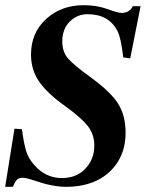

<svg xmlns="http://www.w3.org/2000/svg" viewBox="-42 -705 618 743"><path d="M502 -681 462 -479 435 -483Q426 -559 413 -584Q380 -650 297 -650Q256 -650 227.5 -621Q199 -592 199 -545Q199 -504 221.5 -478.5Q244 -453 306 -408Q386 -350 415 -304Q444 -258 444 -191Q444 -128 415 -80.5Q386 -33 334 -7Q282 18 214 18Q161 18 92 -6Q60 -17 46 -17Q32 -17 24.5 -10.5Q17 -4 8 18H-22L14 -207L43 -205Q50 -151 59 -121Q68 -91 91 -66Q135 -16 197 -16Q253 -16 286 -50Q323 -87 323 -142Q323 -185 297.5 -217.5Q272 -250 208 -296Q142 -343 110 -388.5Q78 -434 78 -494Q78 -578 136.5 -631.5Q195 -685 282 -685Q332 -685 373.5 -670Q415 -655 428 -655Q459 -655 472 -681Z"/></svg>

Font: STIX MathJax Alphabets
Style: Bold Italic
Weight: 700
Italic angle: -16.33°
Designer: MicroPress Inc., with final additions and corrections provided by Coen Hoffman, Elsevier (retired)
Version: Version 1.1.1